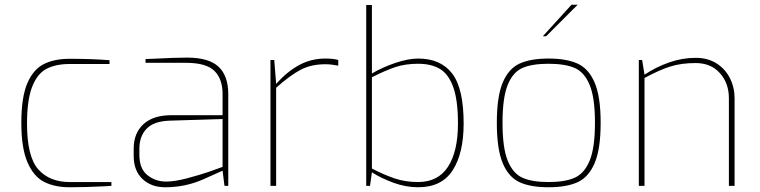

<svg xmlns="http://www.w3.org/2000/svg" viewBox="-20 -784 3206 810"><path d="M70 -266Q70 -373 95 -432Q120 -491 164.5 -513.5Q209 -536 274 -536Q365 -536 442 -530V-514H274Q215 -514 176 -493.5Q137 -473 115.5 -417.5Q94 -362 94 -262Q94 -123 141.5 -69.5Q189 -16 274 -16H450V0Q441 0 419 2Q339 6 274 6Q211 6 166.5 -16.5Q122 -39 96 -99Q70 -159 70 -266Z M544 -126V-157Q544 -222 585 -260Q626 -298 703 -298H919V-387Q919 -451 884.5 -485Q850 -519 764 -519H594V-535L622 -536Q719 -541 769 -541Q861 -541 902 -502.5Q943 -464 943 -387V0H927L919 -64Q917 -63 840 -28.5Q763 6 677 6Q618 6 581 -29Q544 -64 544 -126ZM919 -80V-282L697 -275Q629 -273 598.5 -241Q568 -209 568 -157V-131Q568 -72 602 -45Q636 -18 681 -18Q717 -18 770 -32Q823 -46 865 -60.5Q907 -75 919 -80Z M1121 -531H1137L1145 -430Q1190 -481 1241 -509Q1292 -537 1353 -537Q1386 -537 1407 -531V-507Q1377 -513 1353 -513Q1293 -513 1249 -490Q1205 -467 1145 -414V0H1121Z M1549 -57 1541 0H1525V-763H1549V-474Q1595 -501 1649 -519Q1703 -537 1744 -537Q1839 -537 1887.5 -474Q1936 -411 1936 -263Q1936 -138 1890 -66Q1844 6 1744 6Q1692 6 1640 -13Q1588 -32 1549 -57ZM1912 -263Q1912 -362 1892 -417Q1872 -472 1835.5 -493.5Q1799 -515 1744 -515Q1691 -515 1649.5 -501.5Q1608 -488 1549 -458V-73Q1601 -46 1646 -31Q1691 -16 1744 -16Q1828 -16 1870 -80.5Q1912 -145 1912 -263Z M2076 -266Q2076 -377 2101 -436Q2126 -495 2172.5 -516Q2219 -537 2294 -537Q2369 -537 2416 -516Q2463 -495 2488.5 -436Q2514 -377 2514 -266Q2514 -155 2488.5 -95.5Q2463 -36 2416 -15Q2369 6 2294 6Q2219 6 2172.5 -15Q2126 -36 2101 -95.5Q2076 -155 2076 -266ZM2490 -266Q2490 -372 2467.5 -426Q2445 -480 2404 -497.5Q2363 -515 2294 -515Q2225 -515 2184.5 -497.5Q2144 -480 2122 -426Q2100 -372 2100 -266Q2100 -160 2122 -106Q2144 -52 2184.5 -34Q2225 -16 2294 -16Q2363 -16 2404 -34Q2445 -52 2467.5 -106Q2490 -160 2490 -266ZM2391 -764H2417L2284 -631H2270Z M2675 -531H2689L2699 -469Q2747 -501 2802.5 -520.5Q2858 -540 2915 -540Q2966 -540 3003 -516.5Q3040 -493 3059.5 -454Q3079 -415 3079 -370V0H3055V-370Q3055 -433 3017 -475.5Q2979 -518 2915 -518Q2854 -518 2808 -503.5Q2762 -489 2699 -455V0H2675Z"/></svg>

Font: Exo Thin
Style: Regular
Weight: 250
Designer: Natanael Gama
Foundry: Natanael Gama
Version: Version 1.500; ttfautohint (v1.6)